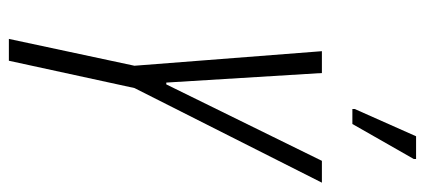

<svg xmlns="http://www.w3.org/2000/svg" viewBox="-276 -658 935 422"><g transform="rotate(90 191.0 -447.5)"><path d="M66 0 125 -276 93 -688H141L162 -346H166L334 -688H382L174 -276L114 0ZM220 -755V-760L280 -895H330V-890L253 -755Z"/></g></svg>

Font: Saira UltraCondensed Light
Style: Italic
Weight: 300
Width: 1
Italic angle: -12°
Designer: Hector Gatti with collaboration of the Omnibus-Type team
Foundry: Omnibus-Type
Version: Version 1.101